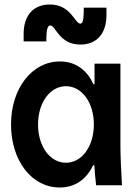

<svg xmlns="http://www.w3.org/2000/svg" viewBox="-20 -823 620 853"><path d="M394 -89H399C401 -60 403 -32 407 0H522C518 -63 515 -129 515 -180V-540H400V-449H395C365 -514 314 -550 246 -550C122 -550 29 -430 29 -270C29 -109 121 10 245 10C313 10 363 -25 394 -89ZM397 -270C397 -173 344 -100 273 -100C202 -100 149 -173 149 -270C149 -367 202 -440 273 -440C344 -440 397 -367 397 -270ZM85 -639H186V-660C187 -695 193 -710 203 -710C228 -710 242 -625 337 -625C410 -625 453 -674 453 -756V-789H352V-768C351 -732 347 -718 337 -718C312 -718 296 -803 201 -803C128 -803 85 -754 85 -672Z"/></svg>

Font: CommitMono-dimboump
Style: Bold
Weight: 700
Monospace: yes
Designer: Eigil Nikolajsen
Foundry: Eigil Nikolajsen
Version: Version 1.143